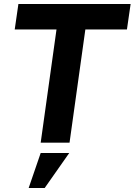

<svg xmlns="http://www.w3.org/2000/svg" viewBox="-20 -717 676 965"><path d="M184.5 0H329.5L409 -569H618L636.5 -697H72.5L54 -569H264ZM124 228H204.5L328 52H184.5Z"/></svg>

Font: HK Grotesk ExtraBold
Style: Italic
Weight: 800
Italic angle: -16°
Designer: Alfredo Marco Pradil
Foundry: Hanken Design Co.
Version: Version 3.001;FEAKit 1.0